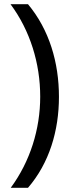

<svg xmlns="http://www.w3.org/2000/svg" viewBox="-20 -734 340 912"><path d="M260 -274C260 -437 214 -593 113 -714H30C123 -589 171 -433 171 -275C171 -120 123 33 31 158H113C214 41 260 -113 260 -274Z"/></svg>

Font: Noto Sans Miao
Style: Regular
Weight: 400
Designer: Monotype Design Team
Foundry: Monotype Imaging Inc.
Version: Version 2.003